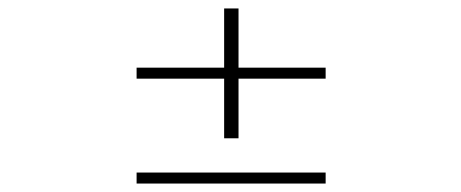

<svg xmlns="http://www.w3.org/2000/svg" viewBox="-20 -546 1090 454"><path d="M303 -386H510V-526H544V-386H750V-360H544V-219H510V-360H303ZM303 -138H750V-112H303Z"/></svg>

Font: League Mono Extended Thin
Style: Regular
Weight: 100
Width: 9
Designer: Tyler Finck
Foundry: The League of Moveable Type / Tyler Finck
Version: Version 2.210